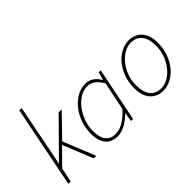

<svg xmlns="http://www.w3.org/2000/svg" viewBox="-75 -1155 1601 1601"><g transform="rotate(-45 725.0 -355.0)"><path d="M44 0 188 -722H216L108 -176H110L408 -478H444L258 -286L374 0H344L236 -266L98 -126L72 0Z M612 12Q549 12 510.5 -31.5Q472 -75 472 -160Q472 -229 494 -289Q516 -349 552.5 -394Q589 -439 635.5 -464.5Q682 -490 732 -490Q776 -490 807 -468Q838 -446 858 -410H862L880 -478H904L808 0H784L796 -78H792Q754 -39 708.5 -13.5Q663 12 612 12ZM614 -14Q664 -14 711.5 -42.5Q759 -71 804 -122L856 -372Q827 -422 796.5 -443Q766 -464 730 -464Q685 -464 643.5 -438Q602 -412 570 -370Q538 -328 519 -274.5Q500 -221 500 -166Q500 -89 530.5 -51.5Q561 -14 614 -14Z M1154 12Q1082 12 1039 -36.5Q996 -85 996 -176Q996 -243 1017 -300.5Q1038 -358 1072.5 -400Q1107 -442 1152 -466Q1197 -490 1246 -490Q1318 -490 1361 -441.5Q1404 -393 1404 -302Q1404 -235 1383 -177.5Q1362 -120 1327.5 -78Q1293 -36 1248 -12Q1203 12 1154 12ZM1156 -14Q1196 -14 1235.5 -36.5Q1275 -59 1306.5 -98Q1338 -137 1357 -188Q1376 -239 1376 -296Q1376 -379 1341.5 -421.5Q1307 -464 1244 -464Q1203 -464 1164 -441.5Q1125 -419 1093.5 -380Q1062 -341 1043 -290Q1024 -239 1024 -182Q1024 -99 1058.5 -56.5Q1093 -14 1156 -14Z"/></g></svg>

Font: TypoPRO Source Sans Pro
Style: Italic
Weight: 200
Italic angle: -11°
Designer: Paul D. Hunt
Foundry: Adobe Systems Incorporated
Version: Version 1.075;PS 2.000;hotconv 1.0.86;makeotf.lib2.5.63406